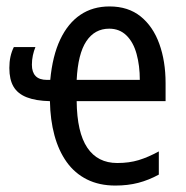

<svg xmlns="http://www.w3.org/2000/svg" viewBox="-20 -566 576 596"><path d="M320 -546Q378 -546 416.5 -515Q455 -484 474.5 -430Q494 -376 494 -308V-252H218Q219 -155 251 -107.5Q283 -60 344 -60Q381 -60 410.5 -69Q440 -78 473 -96V-24Q442 -7 409.5 1.5Q377 10 338 10Q288 10 250 -9Q212 -28 187 -63Q162 -98 149 -146Q136 -194 135 -252Q91 -253 63 -264Q35 -275 22 -297Q9 -319 9 -355Q9 -374 12.5 -390Q16 -406 23 -420H90Q85 -408 82 -394Q79 -380 79 -365Q79 -342 90.5 -330Q102 -318 126 -318H136Q143 -393 167 -443.5Q191 -494 229.5 -520Q268 -546 320 -546ZM319 -477Q274 -477 248 -438Q222 -399 218 -318H414Q414 -362 404 -398.5Q394 -435 372.5 -456Q351 -477 319 -477Z"/></svg>

Font: Noto Sans Display Condensed
Style: Regular
Weight: 400
Width: 3
Designer: Monotype Design Team
Foundry: Monotype Imaging Inc.
Version: Version 2.003